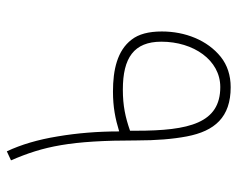

<svg xmlns="http://www.w3.org/2000/svg" viewBox="-86 -608 693 560"><g transform="rotate(90 260.0 -328.5)"><path d="M363.8 -330.1C363.8 -267.6 368.7 -207.5 378.4 -150.4C387.7 -93.3 402.3 -43.9 421.9 -2.4L448.2 -14.6C407.2 -109.4 390.1 -187.5 390.1 -381.3C390.1 -437.5 386.2 -486.3 378.4 -527.3C362.8 -608.9 322.3 -655.3 234.9 -655.3C200.2 -655.3 170.4 -645.5 146.5 -626.5C97.7 -587.4 72.3 -522.5 72.3 -454.6C72.3 -416 80.1 -386.7 96.2 -366.2C127.9 -324.7 183.6 -312 247.6 -312C293 -312 326.7 -318.8 363.8 -330.1ZM361.8 -361.8C322.3 -348.1 289.1 -340.8 241.7 -340.8C149.4 -340.8 102.1 -373 102.1 -453.1C102.1 -546.9 155.8 -625 234.4 -625C339.4 -625 361.8 -534.7 361.8 -379.4Z"/></g></svg>

Font: Estedad Thin
Style: Regular
Weight: 100
Designer: Amin Abedi
Version: Version 7.3